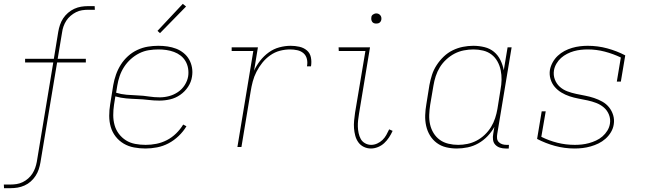

<svg xmlns="http://www.w3.org/2000/svg" viewBox="-46 -767 3366 1002"><path d="M-25 215 -26 196H9Q25 196 41 193.5Q57 191 72.5 183.5Q88 176 101 164.5Q114 153 123 139Q132 125 137.5 109.5Q143 94 146 78L232 -441H85V-460H235L258 -601Q261 -619 267 -637Q273 -655 283.5 -671Q294 -687 309 -700Q324 -713 341.5 -721Q359 -729 377 -732Q395 -735 413 -735H448L449 -716H414Q398 -716 382 -713.5Q366 -711 351 -703.5Q336 -696 322.5 -684.5Q309 -673 300 -659Q291 -645 285.5 -629.5Q280 -614 278 -598L255 -460H402V-441H252L165 81Q162 99 156 117Q150 135 139.5 151Q129 167 114.5 180Q100 193 82 201Q64 209 46 212Q28 215 10 215Z M713 8Q683 8 653.5 2.5Q624 -3 599.5 -17.5Q575 -32 557.5 -54.5Q540 -77 532 -104.5Q524 -132 524 -162.5Q524 -193 529 -223L545 -323Q550 -351 559.5 -378Q569 -405 584.5 -429.5Q600 -454 622 -474Q644 -494 671 -506.5Q698 -519 725.5 -523.5Q753 -528 780 -528Q805 -528 828.5 -524.5Q852 -521 873 -513Q894 -505 912 -490.5Q930 -476 941 -456.5Q952 -437 956 -414Q960 -391 956 -367Q952 -339 935.5 -314Q919 -289 894.5 -272Q870 -255 842 -248.5Q814 -242 786 -242Q757 -242 728.5 -245.5Q700 -249 670.5 -250Q641 -251 612.5 -253.5Q584 -256 556 -264L549 -220Q545 -193 545 -166Q545 -139 552 -114Q559 -89 574.5 -68.5Q590 -48 611.5 -34.5Q633 -21 659.5 -16Q686 -11 714 -11Q742 -11 770 -16.5Q798 -22 824.5 -35.5Q851 -49 873 -70.5Q895 -92 910 -117L927 -108Q911 -81 886.5 -57.5Q862 -34 833.5 -19Q805 -4 774 2Q743 8 713 8ZM788 -259Q812 -259 836.5 -265.5Q861 -272 882.5 -286.5Q904 -301 918 -323Q932 -345 936 -369Q939 -390 935.5 -410.5Q932 -431 922 -448Q912 -465 896.5 -477Q881 -489 862 -496Q843 -503 822.5 -506Q802 -509 781 -509Q756 -509 730.5 -505Q705 -501 681 -489Q657 -477 636.5 -458.5Q616 -440 601.5 -417.5Q587 -395 578.5 -370Q570 -345 566 -320L560 -283Q586 -275 615 -272.5Q644 -270 673 -269Q702 -268 730.5 -263.5Q759 -259 788 -259ZM789 -594 776 -606 908 -747 925 -733Z M1193 0 1276 -501H1163V-520H1300L1280 -398Q1292 -425 1311.5 -450Q1331 -475 1356.5 -493.5Q1382 -512 1412 -520Q1442 -528 1471 -528Q1494 -528 1516.5 -523Q1539 -518 1555.5 -504Q1572 -490 1576.5 -467.5Q1581 -445 1577 -421H1556Q1560 -441 1555.5 -459.5Q1551 -478 1537.5 -489.5Q1524 -501 1505.5 -505Q1487 -509 1468 -509Q1441 -509 1414.5 -502Q1388 -495 1364.5 -478.5Q1341 -462 1323 -439.5Q1305 -417 1292.5 -392.5Q1280 -368 1273 -341.5Q1266 -315 1262 -289L1214 0Z M1890 8Q1870 8 1852.5 -0.5Q1835 -9 1824 -24.5Q1813 -40 1808 -59Q1803 -78 1801.5 -97.5Q1800 -117 1802 -137.5Q1804 -158 1807 -179L1861 -501H1722L1721 -520H1885L1828 -176Q1825 -158 1823 -140.5Q1821 -123 1821.5 -106Q1822 -89 1825.5 -72.5Q1829 -56 1836.5 -42Q1844 -28 1859 -19.5Q1874 -11 1891 -11Q1907 -11 1922.5 -18Q1938 -25 1950 -36.5Q1962 -48 1970 -62.5Q1978 -77 1985 -92L2003 -84Q1995 -66 1984 -49.5Q1973 -33 1959 -20Q1945 -7 1926.5 0.5Q1908 8 1890 8ZM1917 -644Q1911 -644 1905.5 -646Q1900 -648 1896.5 -653Q1893 -658 1892 -664Q1891 -670 1892 -676Q1892 -681 1894.5 -685Q1897 -689 1901 -691.5Q1905 -694 1909 -695.5Q1913 -697 1918 -697Q1924 -697 1929.5 -694.5Q1935 -692 1939 -687Q1943 -682 1944 -676Q1945 -670 1944 -664Q1943 -659 1940.5 -655Q1938 -651 1934.5 -648.5Q1931 -646 1926.5 -645Q1922 -644 1917 -644Z M2338 8Q2309 8 2282 1.5Q2255 -5 2233.5 -21Q2212 -37 2198 -60Q2184 -83 2178 -110Q2172 -137 2173 -166Q2174 -195 2179 -223L2195 -323Q2200 -350 2208.5 -376.5Q2217 -403 2233 -427.5Q2249 -452 2270 -472Q2291 -492 2316.5 -504.5Q2342 -517 2369.5 -522.5Q2397 -528 2424 -528Q2454 -528 2482.5 -521Q2511 -514 2532 -496.5Q2553 -479 2565.5 -453.5Q2578 -428 2583 -400L2603 -520H2624L2549 -68Q2547 -57 2548 -45.5Q2549 -34 2556.5 -26Q2564 -18 2574.5 -14.5Q2585 -11 2597 -11H2610L2609 8H2593Q2577 8 2563 3.5Q2549 -1 2539 -11.5Q2529 -22 2527 -37.5Q2525 -53 2528 -68L2534 -105Q2520 -79 2498.5 -56.5Q2477 -34 2450.5 -19Q2424 -4 2395 2Q2366 8 2338 8ZM2345 -11Q2369 -11 2393.5 -16Q2418 -21 2441 -33Q2464 -45 2483.5 -63.5Q2503 -82 2516.5 -104Q2530 -126 2538 -150.5Q2546 -175 2550 -199L2566 -299Q2571 -325 2571.5 -350.5Q2572 -376 2567 -400.5Q2562 -425 2550 -446.5Q2538 -468 2519 -482.5Q2500 -497 2475.5 -503Q2451 -509 2425 -509Q2400 -509 2374.5 -504Q2349 -499 2326 -487Q2303 -475 2283 -456.5Q2263 -438 2249.5 -416Q2236 -394 2228 -369.5Q2220 -345 2216 -320L2199 -220Q2195 -194 2194 -168Q2193 -142 2198.5 -117.5Q2204 -93 2217 -72Q2230 -51 2249.5 -37Q2269 -23 2294 -17Q2319 -11 2345 -11Z M2953 8Q2900 8 2850.5 -5.5Q2801 -19 2757 -42L2781 -186H2802L2779 -53Q2819 -33 2863 -22Q2907 -11 2954 -11Q2972 -11 2990.5 -13Q3009 -15 3027.5 -20Q3046 -25 3064.5 -33.5Q3083 -42 3098 -55Q3113 -68 3123.5 -85Q3134 -102 3137 -121Q3141 -146 3132 -168.5Q3123 -191 3105.5 -206Q3088 -221 3066 -229.5Q3044 -238 3020.5 -243Q2997 -248 2973 -252.5Q2949 -257 2926.5 -264.5Q2904 -272 2884 -284Q2864 -296 2849 -313.5Q2834 -331 2827 -354.5Q2820 -378 2824 -403Q2828 -423 2838.5 -442Q2849 -461 2865 -476Q2881 -491 2900 -501Q2919 -511 2939.5 -517Q2960 -523 2980.5 -525.5Q3001 -528 3021 -528Q3074 -528 3123.5 -514.5Q3173 -501 3217 -478L3194 -341H3173L3194 -467Q3154 -486 3110.5 -497.5Q3067 -509 3021 -509Q3003 -509 2985 -507Q2967 -505 2949 -500Q2931 -495 2913.5 -486Q2896 -477 2882 -464.5Q2868 -452 2858 -435Q2848 -418 2845 -400Q2841 -375 2849.5 -352.5Q2858 -330 2875 -314.5Q2892 -299 2914.5 -290.5Q2937 -282 2961 -277Q2985 -272 3008.5 -267.5Q3032 -263 3054.5 -255.5Q3077 -248 3097.5 -236.5Q3118 -225 3132.5 -207Q3147 -189 3154 -166Q3161 -143 3157 -118Q3154 -97 3142.5 -77.5Q3131 -58 3114 -43Q3097 -28 3077.5 -18.5Q3058 -9 3037 -3Q3016 3 2995 5.5Q2974 8 2953 8Z"/></svg>

Font: Iosevka Etoile Thin
Style: Italic
Weight: 100
Italic angle: -9°
Designer: Belleve Invis
Foundry: Belleve Invis
Version: Version 22.1.2; ttfautohint (v1.8.4)